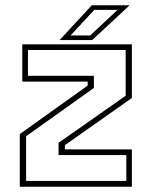

<svg xmlns="http://www.w3.org/2000/svg" viewBox="-20 -708 575 728"><path d="M79 -22H459V-120H202V-166.5L456.5 -345V-518.5H86V-420.5H336V-374.5L79 -191.5ZM55 0V-199.5L312.5 -383.5V-398.5H64.5V-540H480V-336.5L226 -157.5V-141.5H480V0ZM206 -556 328 -688H471.5L329.5 -556ZM247.5 -573.5H322L425.5 -670.5H337.5Z"/></svg>

Font: Tourney Thin ExtraLight
Style: Regular
Weight: 250
Version: Version 1.015